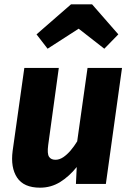

<svg xmlns="http://www.w3.org/2000/svg" viewBox="-20 -843 602 880"><path d="M163.6 17.2Q89 17.2 58.4 -28.9Q27.9 -75 37.9 -151.3L91.5 -531.6H249.5L200.8 -177.5Q195.7 -138.4 204.7 -124.6Q213.6 -110.7 234.3 -110.7Q252.3 -110.7 269.8 -122.4Q287.2 -134.1 303.5 -153.1Q319.7 -172.2 333.8 -195.1L381.2 -531.6H539.2L465.2 0H328L331.7 -77.5Q297.3 -34.6 255.7 -8.7Q214 17.2 163.6 17.2ZM340.5 -711.5 198.1 -619.7 147.4 -685.5 305.5 -823.2H402L522.3 -685.5L458.1 -619.7Z"/></svg>

Font: Fira Sans Variable
Style: Italic
Weight: 397
Italic angle: -8°
Designer: Carrois Corporate & Edenspiekermann AG
Foundry: Carrois Corporate GbR & Edenspiekermann AG
Version: Version 4.202